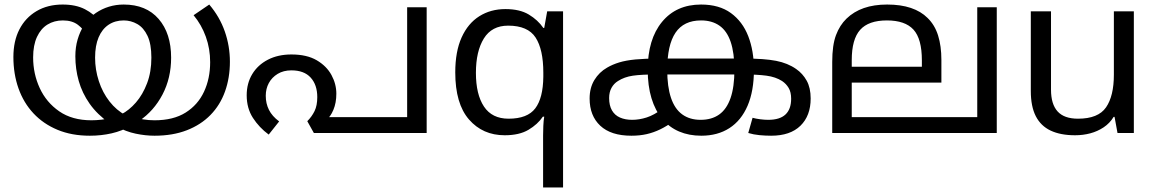

<svg xmlns="http://www.w3.org/2000/svg" viewBox="-20 -586 5101 846"><path d="M661 12Q621 12 578 3Q535 -6 493 -29Q487 -32 477.5 -36Q468 -40 463 -43Q408 -82 375 -129Q342 -176 327 -229Q312 -282 312 -338Q312 -378 322 -412Q332 -446 349 -473L356 -484Q376 -511 402.5 -529Q429 -547 460 -556.5Q491 -566 525 -566Q624 -566 679 -502.5Q734 -439 734 -332Q734 -242 696 -169.5Q658 -97 593 -53Q585 -47 577.5 -42.5Q570 -38 560 -33Q518 -9 472 1.5Q426 12 376 12Q296 12 233.5 -14Q171 -40 127.5 -86.5Q84 -133 61.5 -196.5Q39 -260 39 -335Q39 -405 65.5 -456.5Q92 -508 141 -537Q190 -566 256 -566Q314 -566 354 -545.5Q394 -525 421 -490L362 -431Q349 -457 323.5 -476.5Q298 -496 257 -496Q219 -496 189.5 -478Q160 -460 143 -423.5Q126 -387 126 -333Q126 -261 155 -198Q184 -135 241 -95.5Q298 -56 383 -56Q404 -56 426 -58.5Q448 -61 469 -66Q480 -70 492 -74Q504 -78 514 -82Q549 -100 579 -134.5Q609 -169 628 -219Q647 -269 647 -332Q647 -392 630 -428Q613 -464 585 -480Q557 -496 525 -496Q487 -496 458.5 -477Q430 -458 414.5 -421.5Q399 -385 399 -332Q399 -279 415.5 -228.5Q432 -178 462.5 -139Q493 -100 534 -78Q544 -74 552 -73.5Q560 -73 570 -69Q587 -64 611 -60Q635 -56 661 -56Q744 -56 798 -90Q852 -124 879 -182Q906 -240 906 -312Q906 -371 887 -424Q868 -477 833 -519L902 -566Q948 -512 970.5 -447.5Q993 -383 993 -314Q993 -243 971.5 -183Q950 -123 907.5 -79.5Q865 -36 803 -12Q741 12 661 12Z M1264 -346Q1332 -346 1375.5 -320.5Q1419 -295 1440.5 -255.5Q1462 -216 1462 -173Q1462 -133 1449 -102Q1436 -71 1417 -57L1392 -70H1774V-554H1860V0H1363L1334 -52Q1354 -72 1366 -96.5Q1378 -121 1378 -158Q1378 -212 1349 -244Q1320 -276 1264 -276Q1229 -276 1203.5 -260.5Q1178 -245 1164.5 -220Q1151 -195 1151 -164Q1151 -130 1165 -102Q1179 -74 1210 -51L1164 7Q1122 -24 1094.5 -66.5Q1067 -109 1067 -166Q1067 -219 1091.5 -259.5Q1116 -300 1160.5 -323Q1205 -346 1264 -346Z M2373 11Q2373 -7 2374 -31Q2375 -55 2378 -72H2372Q2349 -38 2308.5 -14Q2268 10 2204 10Q2107 10 2046.5 -59.5Q1986 -129 1986 -267Q1986 -359 2014 -421Q2042 -483 2092 -514.5Q2142 -546 2207 -546Q2270 -546 2310 -522Q2350 -498 2374 -463H2378L2391 -536H2461V240H2373ZM2221 -63Q2304 -63 2338.5 -108.5Q2373 -154 2374 -248V-266Q2374 -368 2340 -420.5Q2306 -473 2219 -473Q2147 -473 2112 -416.5Q2077 -360 2077 -265Q2077 -170 2112.5 -116.5Q2148 -63 2221 -63Z M2762 12Q2672 12 2625 -32Q2578 -76 2578 -152Q2578 -199 2599 -233.5Q2620 -268 2655 -288Q2679 -302 2708.5 -311Q2738 -320 2779.5 -324Q2821 -328 2879 -328H3262Q3348 -328 3399.5 -318Q3451 -308 3488 -282Q3517 -262 3534.5 -230.5Q3552 -199 3552 -152Q3552 -76 3507 -32Q3462 12 3378 12Q3353 12 3326.5 9.5Q3300 7 3277 0L3296 -67Q3310 -63 3329.5 -60.5Q3349 -58 3365 -58Q3416 -58 3441 -81.5Q3466 -105 3466 -151Q3466 -180 3455 -198.5Q3444 -217 3426 -229Q3398 -247 3357.5 -252.5Q3317 -258 3254 -258H2877Q2806 -258 2768.5 -252.5Q2731 -247 2703 -229Q2685 -218 2674.5 -199Q2664 -180 2664 -154Q2664 -121 2676.5 -99.5Q2689 -78 2712 -68Q2735 -58 2765 -58Q2797 -58 2829.5 -68.5Q2862 -79 2898 -106L2948 -52Q2918 -30 2889 -16Q2860 -2 2829.5 5Q2799 12 2762 12ZM3069 -566Q3149 -566 3200.5 -528.5Q3252 -491 3277 -426.5Q3302 -362 3302 -279Q3302 -185 3274 -120Q3246 -55 3194 -21.5Q3142 12 3070 12Q3016 12 2972.5 -6.5Q2929 -25 2898 -62Q2867 -99 2850.5 -153.5Q2834 -208 2834 -279Q2834 -413 2897 -489.5Q2960 -566 3069 -566ZM3069 -496Q2993 -496 2956.5 -442Q2920 -388 2920 -278Q2920 -204 2936.5 -155Q2953 -106 2986 -82Q3019 -58 3067 -58Q3116 -58 3149 -81.5Q3182 -105 3199 -154Q3216 -203 3216 -278Q3216 -353 3199.5 -401.5Q3183 -450 3150 -473Q3117 -496 3069 -496Z M4372 -554V0H3647V-313Q3647 -387 3663.5 -431Q3680 -475 3710 -504Q3742 -535 3786.5 -550.5Q3831 -566 3889 -566Q3949 -566 3993.5 -551Q4038 -536 4067 -507Q4099 -476 4113.5 -429.5Q4128 -383 4128 -322V-222H3733V-70H4286V-554ZM3888 -496Q3807 -496 3770 -454.5Q3733 -413 3733 -321V-292H4042V-320Q4042 -415 4005 -455.5Q3968 -496 3888 -496Z M4976 -536V0H4904L4891 -71H4887Q4870 -43 4843 -25Q4816 -7 4784 1.5Q4752 10 4717 10Q4653 10 4609.5 -10.5Q4566 -31 4544 -74Q4522 -117 4522 -185V-536H4611V-191Q4611 -127 4640 -95Q4669 -63 4730 -63Q4819 -63 4853.5 -113Q4888 -163 4888 -257V-536Z"/></svg>

Font: hexmalayalam15
Style: Book
Weight: 400
Designer: Jelle Bosma - Monotype Design Team
Foundry: Monotype Imaging Inc.
Version: Version 2.003